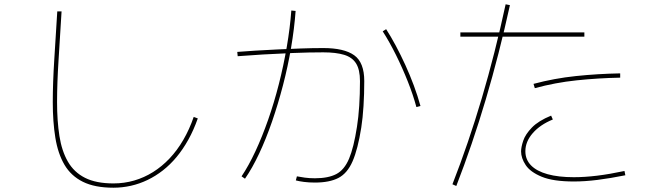

<svg xmlns="http://www.w3.org/2000/svg" viewBox="-20 -825 3040 895"><path d="M509 50Q422 50 366.5 22.5Q311 -5 280.5 -57Q250 -109 238 -183Q226 -257 226 -349Q226 -438 233 -547.5Q240 -657 247 -772H267Q260 -655 253 -546Q246 -437 246 -349Q246 -261 257 -191Q268 -121 296.5 -71.5Q325 -22 376.5 4Q428 30 509 30Q559 30 605.5 16.5Q652 3 693.5 -23Q735 -49 770.5 -86.5Q806 -124 834.5 -173Q863 -222 883 -280L902 -273Q883 -219 858 -174Q833 -129 803 -93Q773 -57 739 -30.5Q705 -4 667.5 14Q630 32 590 41Q550 50 509 50Z M1448 26Q1420 26 1397 23Q1374 20 1359 16L1364 -3Q1379 0 1400.5 3Q1422 6 1448 6Q1510 6 1547.5 -13.5Q1585 -33 1607 -85Q1629 -137 1644 -234Q1651 -278 1654.5 -332Q1658 -386 1658 -447Q1658 -500 1640 -529Q1622 -558 1584 -569.5Q1546 -581 1487 -581Q1420 -581 1346.5 -578Q1273 -575 1205.5 -571Q1138 -567 1088 -563L1086 -583Q1123 -586 1171 -589Q1219 -592 1273 -594.5Q1327 -597 1381.5 -599Q1436 -601 1487 -601Q1584 -601 1631 -567.5Q1678 -534 1678 -447Q1678 -387 1674.5 -331Q1671 -275 1664 -230Q1648 -129 1623.5 -73Q1599 -17 1557.5 4.5Q1516 26 1448 26ZM1122 8 1106 -3Q1139 -52 1170.5 -119.5Q1202 -187 1230 -267Q1258 -347 1280 -433.5Q1302 -520 1317 -607.5Q1332 -695 1338 -776L1358 -774Q1352 -692 1337 -603.5Q1322 -515 1299 -427Q1276 -339 1248 -258Q1220 -177 1188 -109Q1156 -41 1122 8ZM1921 -326Q1906 -382 1881 -445Q1856 -508 1826 -568.5Q1796 -629 1764 -679L1780 -689Q1802 -655 1825 -612Q1848 -569 1869.5 -522Q1891 -475 1909 -426.5Q1927 -378 1940 -331Z M2107 42 2089 34Q2164 -158 2226 -367.5Q2288 -577 2337 -805L2357 -801Q2257 -344 2107 42ZM2655 21Q2559 21 2505.5 -1Q2452 -23 2430.5 -55.5Q2409 -88 2409 -119Q2409 -139 2419 -169Q2429 -199 2459.5 -230.5Q2490 -262 2549 -286L2557 -268Q2498 -244 2463.5 -204.5Q2429 -165 2429 -120Q2429 -81 2455.5 -54Q2482 -27 2532.5 -13Q2583 1 2655 1Q2705 1 2763 -6Q2821 -13 2891 -28L2895 -8Q2825 6 2766 13.5Q2707 21 2655 21ZM2126 -654V-674H2704V-654ZM2473 -414 2467 -434Q2564 -460 2665 -470.5Q2766 -481 2871 -483V-463Q2768 -461 2668 -450.5Q2568 -440 2473 -414Z"/></svg>

Font: Murecho Thin Thin
Style: Regular
Weight: 250
Version: Version 1.010